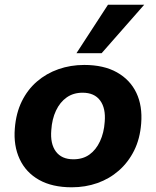

<svg xmlns="http://www.w3.org/2000/svg" viewBox="-20 -785 663 816"><path d="M285 11Q202 11 146 -20.5Q90 -52 63.5 -109Q37 -166 43 -239Q48 -304 72.5 -354Q97 -404 137 -438.5Q177 -473 228.5 -491Q280 -509 338 -509Q421 -509 477 -477.5Q533 -446 559.5 -390.5Q586 -335 580 -260Q575 -195 550 -145Q525 -95 485 -60Q445 -25 394 -7Q343 11 285 11ZM292 -108Q332 -108 360 -128Q388 -148 405 -184.5Q422 -221 425 -267Q430 -325 405.5 -358Q381 -391 331 -391Q292 -391 263.5 -371Q235 -351 218 -315Q201 -279 198 -232Q193 -174 217.5 -141Q242 -108 292 -108ZM305 -559 439 -765H593L412 -559Z"/></svg>

Font: Nunito Sans 9pt ExtraBold
Style: Italic
Weight: 800
Italic angle: -9°
Version: Version 3.101;gftools[0.9.27]